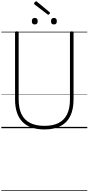

<svg xmlns="http://www.w3.org/2000/svg" viewBox="-20 -1924 1330 2882"><path d="M647 19Q538 19 455.5 -9.5Q373 -38 317.5 -94.5Q262 -151 234 -235.5Q206 -320 206 -432V-1434Q206 -1444 212 -1448.5Q218 -1453 233 -1453Q247 -1453 253.5 -1448.5Q260 -1444 260 -1434V-430Q260 -298 303 -210Q346 -122 432.5 -78.5Q519 -35 648 -35Q775 -35 860 -78.5Q945 -122 987.5 -210Q1030 -298 1030 -430V-1434Q1030 -1444 1036 -1448.5Q1042 -1453 1056 -1453Q1084 -1453 1084 -1434V-432Q1084 -283 1035 -182.5Q986 -82 888.5 -31.5Q791 19 647 19ZM502 -1557Q480 -1557 469 -1568.5Q458 -1580 458 -1605Q458 -1631 469 -1643Q480 -1655 502 -1655Q524 -1655 535 -1643Q546 -1631 546 -1606Q546 -1580 534.5 -1568.5Q523 -1557 502 -1557ZM790 -1557Q767 -1557 756.5 -1568.5Q746 -1580 746 -1605Q746 -1631 757 -1643Q768 -1655 789 -1655Q811 -1655 822 -1643Q833 -1631 833 -1606Q833 -1581 822 -1569Q811 -1557 790 -1557ZM704 -1704Q701 -1704 698 -1706Q695 -1708 690 -1711L500 -1856Q495 -1861 493.5 -1864Q492 -1867 492 -1871Q492 -1878 497 -1885.5Q502 -1893 509.5 -1898.5Q517 -1904 523 -1904Q528 -1904 531.5 -1901.5Q535 -1899 539 -1895L724 -1741Q728 -1738 729 -1734.5Q730 -1731 730 -1728Q730 -1721 721 -1712.5Q712 -1704 704 -1704ZM0 928H1290V938H0ZM0 -20H1290V0H0ZM0 -505H1290V-500H0ZM0 -1448H1290V-1438H0Z"/></svg>

Font: Playwrite ID Guides
Style: Regular
Weight: 400
Designer: Veronika Burian, José Scaglione
Foundry: TypeTogether
Version: Version 1.003